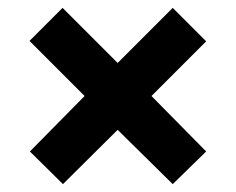

<svg xmlns="http://www.w3.org/2000/svg" viewBox="-20 -491 600 488"><path d="M140 -23 56 -106 195 -247 55 -387 139 -471 279 -331 419 -471 504 -386 365 -247 504 -106 419 -23 279 -161Z"/></svg>

Font: Hanken Grotesk ExtraBold
Style: Italic
Weight: 800
Italic angle: -8°
Designer: Alfredo Marco Pradil
Foundry: Hanken Design Co.
Version: Version 3.013